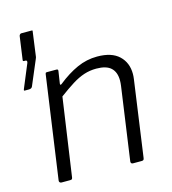

<svg xmlns="http://www.w3.org/2000/svg" viewBox="-110 -832 824 922"><g transform="rotate(-15 302.0 -371.0)"><path d="M26 -472Q22 -472 22 -474Q22 -476 23 -479L72 -597Q76 -609 67 -610H61Q56 -610 54.5 -611.5Q53 -613 54 -618L70 -732Q71 -736 74 -739Q77 -742 80 -742H132Q135 -742 136 -741Q137 -740 136 -737L119 -612Q118 -611 117.5 -609.5Q117 -608 117 -607L64 -482Q60 -472 46 -472H26ZM82 0Q76 0 73 -4Q70 -8 71 -13L143 -521Q144 -527 145.5 -528.5Q147 -530 152 -530H198Q203 -530 205 -528Q207 -526 206 -520L197 -461Q196 -450 205 -457Q255 -497 303 -518.5Q351 -540 403 -540Q475 -540 511.5 -505.5Q548 -471 548 -415Q548 -409 547.5 -402.5Q547 -396 546 -389L493 -11Q492 -5 489.5 -2.5Q487 0 480 0H437Q431 0 428.5 -4Q426 -8 427 -13L478 -374Q479 -381 479.5 -388Q480 -395 480 -401Q480 -442 457 -463.5Q434 -485 384 -485Q352 -485 323 -475.5Q294 -466 263 -446.5Q232 -427 193 -398L137 -10Q136 -4 133.5 -2Q131 0 124 0H82Z"/></g></svg>

Font: Libre Franklin Light
Style: Italic
Weight: 300
Italic angle: -8°
Designer: Pablo Impallari, Rodrigo Fuenzalida, Nhung Nguyen
Foundry: Impallari Type
Version: Version 3.000